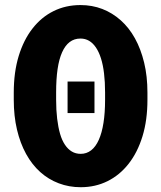

<svg xmlns="http://www.w3.org/2000/svg" viewBox="-20 -741 644 770"><path d="M358.9 -414.1V-287.6H251V-414.1ZM571.3 -369.6V-340.8Q571.3 -259.3 551.5 -194.6Q531.7 -129.9 495.8 -84.2Q460 -38.6 411.1 -14.4Q362.3 9.8 303.7 9.8Q256.8 9.8 215.6 -5.9Q174.3 -21.5 141.4 -51Q108.4 -80.6 84.7 -123.5Q61 -166.5 48.1 -221.2Q35.2 -275.9 35.2 -340.8V-369.6Q35.2 -451.2 54.9 -516.1Q74.7 -581.1 110.4 -626.7Q146 -672.4 194.8 -696.5Q243.7 -720.7 302.7 -720.7Q349.6 -720.7 390.1 -705.1Q430.7 -689.5 464.1 -659.7Q497.6 -629.9 521.2 -587.2Q544.9 -544.4 558.1 -489.7Q571.3 -435.1 571.3 -369.6ZM401.4 -340.8V-370.6Q401.4 -412.6 397.2 -447Q393.1 -481.4 384.8 -507.3Q376.5 -533.2 364.5 -550.8Q352.5 -568.4 337.2 -577.4Q321.8 -586.4 302.7 -586.4Q277.8 -586.4 259.5 -572.5Q241.2 -558.6 229 -531.2Q216.8 -503.9 210.9 -463.6Q205.1 -423.3 205.1 -370.6V-340.8Q205.1 -299.3 209.2 -264.9Q213.4 -230.5 220.9 -204.3Q228.5 -178.2 240.5 -160.4Q252.4 -142.6 268.1 -133.3Q283.7 -124 303.7 -124Q327.1 -124 345.5 -138.2Q363.8 -152.3 376.2 -180.2Q388.7 -208 395 -248.3Q401.4 -288.6 401.4 -340.8Z"/></svg>

Font: Roboto Condensed Black
Style: Regular
Weight: 900
Designer: Christian Robertson
Foundry: Google
Version: Version 3.008; 2023